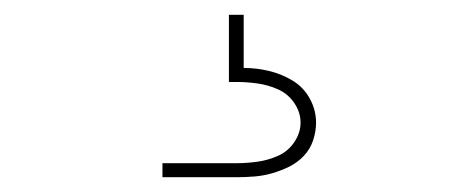

<svg xmlns="http://www.w3.org/2000/svg" viewBox="-20 -20 640 260"><path d="M200 220V201H300Q314 201 328.5 199Q343 197 356.5 191Q370 185 378.5 172.5Q387 160 387 146Q387 132 378.5 119.5Q370 107 356.5 101Q343 95 328.5 93Q314 91 300 91H290V0H310V72Q327 72 344 76Q361 80 376 89Q391 98 399.5 113.5Q408 129 408 146Q408 158 404 170Q400 182 391.5 191Q383 200 372 205.5Q361 211 349 214.5Q337 218 324.5 219Q312 220 300 220Z"/></svg>

Font: Iosevka Curly Thin Extended
Style: Regular
Weight: 100
Width: 7
Monospace: yes
Designer: Belleve Invis
Foundry: Belleve Invis
Version: Version 11.1.0; ttfautohint (v1.8.3)